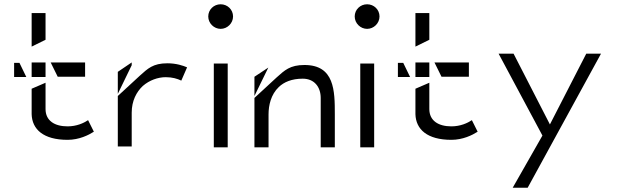

<svg xmlns="http://www.w3.org/2000/svg" viewBox="-20 -693 2900 898"><path d="M128 -278V-159C130 -88 183 -39 296 -39C350 -39 394 -61 419 -77L392 -131C371 -117 338 -102 296 -102C236 -102 193 -128 193 -183V-306ZM250 -334H378V-401H217ZM193 -507V-632H128V-475ZM71 -399H46V-333H103ZM128 -401V-333H193V-401Z M596 -388V-401L531 -357V-254ZM531 -8H596V-166C596 -221 618 -263 648 -291C679 -318 719 -332 755 -332C786 -332 809 -325 828 -316L855 -378C837 -386 804 -397 763 -397C695 -397 671 -372 634 -339L531 -244Z M1070 -616C1070 -648 1044 -673 1012 -673C980 -673 954 -648 954 -616C954 -584 981 -558 1012 -558C1043 -558 1070 -584 1070 -616ZM1045 -396H980V-4H1045Z M1170 -4H1236V-158C1236 -200 1247 -251 1284 -286C1308 -309 1344 -325 1396 -325C1451 -325 1480 -285 1480 -235V-4H1546V-158C1546 -268 1545 -389 1404 -389C1336 -389 1311 -364 1274 -331L1170 -235ZM1235 -377 1170 -334V-244Z M1755 -616C1755 -648 1729 -673 1697 -673C1665 -673 1639 -648 1639 -616C1639 -584 1666 -558 1697 -558C1728 -558 1755 -584 1755 -616ZM1730 -396H1665V-4H1730Z M1923 -278V-159C1925 -88 1978 -39 2091 -39C2145 -39 2189 -61 2214 -77L2187 -131C2166 -117 2133 -102 2091 -102C2031 -102 1988 -128 1988 -183V-306ZM2045 -334H2173V-401H2012ZM1988 -507V-632H1923V-475ZM1866 -399H1841V-333H1898ZM1923 -401V-333H1988V-401Z M2312 -442 2517 -59 2378 185H2448L2791 -442H2722L2552 -111L2382 -442Z"/></svg>

Font: Charger Static
Style: 2
Weight: 1000
Designer: Jasper
Foundry: KineticPlasma Fonts/Cannot Into Space Fonts
Version: Version 1.1